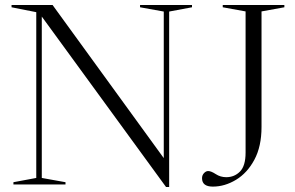

<svg xmlns="http://www.w3.org/2000/svg" viewBox="-20 -735 1174 765"><path d="M124.5 -26V-686.5L26 -706V-715H189.5L632.5 -105V-689L538 -706V-715H745V-706L654 -689V10H641.5L146.5 -669V-26L241 -9V0H33.5V-9ZM1022 -229Q1022 -151.5 993.5 -98.5Q965 -45.5 920.2 -18.5Q875.5 8.5 828 8.5Q785 8.5 785 -25Q785 -37 792.8 -45.2Q800.5 -53.5 809.5 -53.5Q821 -53.5 839.8 -41.2Q858.5 -29 881.5 -29Q914 -29 936.2 -51.5Q958.5 -74 958.5 -127V-689.5L867.5 -706V-715H1113V-706L1022 -689.5Z"/></svg>

Font: Newsreader Display Light
Style: Regular
Weight: 300
Designer: Hugues Gentile
Foundry: Production Type
Version: Version 1.001